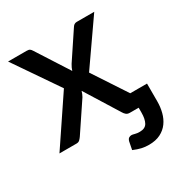

<svg xmlns="http://www.w3.org/2000/svg" viewBox="-163 -630 880 930"><g transform="rotate(-30 277.0 -164.5)"><path d="M543 -81V18.5Q543 50 535.5 79.2Q528 108.5 511.5 131.2Q495 154 468.2 167.5Q441.5 181 403 181Q382 181 362.5 176.5Q343 172 319.5 162L328 118.5Q331.5 105.5 338.5 101.5Q345.5 97.5 352 97.5Q359 97.5 370 100.8Q381 104 396.5 104Q426.5 104 438 83.8Q449.5 63.5 449.5 27V0H400Q387.5 0 380 -6.5Q372.5 -13 368 -21L251 -209Q246.5 -193 239 -180L132.5 -21Q127 -13 120.2 -6.5Q113.5 0 102 0H6.5L183 -262.5L13.5 -510H116.5Q129 -510 134.5 -506.2Q140 -502.5 144.5 -495L260 -315Q262.5 -323 266 -330.8Q269.5 -338.5 274.5 -346.5L372 -493Q377 -501.5 383 -505.8Q389 -510 397.5 -510H495.5L326.5 -267.5L449.5 -80.5V-81Z"/></g></svg>

Font: Lato 2
Style: Regular
Weight: 600
Designer: Lukasz Dziedzic with Adam Twardoch and Botio Nikoltchev
Foundry: tyPoland Lukasz Dziedzic
Version: Version 2.015; 2015-08-06; http://www.latofonts.com/